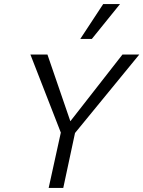

<svg xmlns="http://www.w3.org/2000/svg" viewBox="-20 -927 707 947"><path d="M280 -273 130 -658H214L327 -329L584 -658H667L350 -271L292 0H220ZM489 -907H572L433 -735H376Z"/></svg>

Font: LXGW Bright GB
Style: Italic
Weight: 400
Italic angle: -12°
Designer: Christian Thalmann (Catharsis Fonts)
Foundry: LXGW / Christian Thalmann (Catharsis Fonts) / Fontworks Inc.
Version: Version 5.510